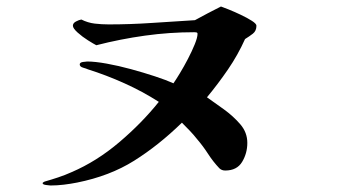

<svg xmlns="http://www.w3.org/2000/svg" viewBox="-20 -638 1040 590"><path d="M768 -559Q768 -543 757 -534.5Q746 -526 733 -518Q711 -469 680.5 -424.5Q650 -380 616 -339Q639 -323 668 -302Q697 -281 718.5 -256Q740 -231 740 -199Q740 -167 724 -140.5Q708 -114 672 -114Q661 -114 654 -121Q635 -141 619.5 -165Q604 -189 586 -210Q575 -224 563 -236.5Q551 -249 539 -261Q467 -191 392 -144Q317 -97 217 -77Q197 -73 176 -70.5Q155 -68 135 -68Q132 -68 121.5 -69.5Q111 -71 111 -75Q111 -77 113.5 -78Q116 -79 117 -80Q138 -86 159 -93Q180 -100 200 -109Q277 -142 346.5 -201Q416 -260 468 -325Q418 -357 362.5 -382Q307 -407 250 -425Q246 -427 235.5 -430Q225 -433 225 -440Q225 -446 234.5 -447.5Q244 -449 248 -449Q272 -449 308 -442.5Q344 -436 382.5 -425.5Q421 -415 456 -403.5Q491 -392 513 -382Q520 -392 532.5 -412.5Q545 -433 557.5 -457Q570 -481 578.5 -502Q587 -523 587 -534Q587 -538 583 -538.5Q579 -539 577 -539Q501 -539 425.5 -528.5Q350 -518 276 -499Q268 -503 250.5 -514Q233 -525 218.5 -538Q204 -551 204 -559Q204 -567 213.5 -572Q223 -577 230 -578Q250 -568 271 -565.5Q292 -563 314 -563Q380 -563 446.5 -567.5Q513 -572 579 -576Q599 -587 619 -597.5Q639 -608 659 -618Q665 -616 682.5 -609Q700 -602 720 -592.5Q740 -583 754 -574Q768 -565 768 -559Z"/></svg>

Font: Kaisei HarunoUmi
Style: Bold
Weight: 700
Designer: Font-Kai, 金井和夫
Foundry: KAZUO KANAI
Version: Version 5.003